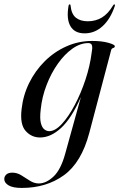

<svg xmlns="http://www.w3.org/2000/svg" viewBox="-91 -634 558 898"><path d="M326.5 -12Q290 126 208 185.5Q126 245 10.5 245Q-30.5 245 -50.8 233Q-71 221 -71 203.5Q-71 191 -61.5 182.2Q-52 173.5 -33 173.5Q-11 173.5 9.2 186.2Q29.5 199 49.2 211.5Q69 224 90.5 224Q125 224 159.5 191.5Q194 159 214.5 83L287.5 -180.5Q243.5 -80.5 195 -35.8Q146.5 9 96.5 9Q56 9 28.8 -21.8Q1.5 -52.5 10 -123.5Q17 -188 45.2 -245.5Q73.5 -303 118.2 -347.5Q163 -392 219.8 -417.2Q276.5 -442.5 340.5 -442.5Q384.5 -442.5 415.2 -434Q446 -425.5 446 -418Q446 -411.5 438.5 -409.5Q431 -407.5 429 -400ZM99.5 -123Q94.5 -81 100 -59Q105.5 -37 116.5 -28.8Q127.5 -20.5 139 -20.5Q167 -20.5 198.2 -54.2Q229.5 -88 258.5 -142.8Q287.5 -197.5 308.8 -261.8Q330 -326 337.5 -386.5Q342 -408 339.5 -420.2Q337 -432.5 322 -432.5Q284.5 -432.5 247.8 -406.5Q211 -380.5 179.5 -336Q148 -291.5 126.8 -236.2Q105.5 -181 99.5 -123ZM319.5 -534.5Q356.5 -534.5 385.5 -552Q414.5 -569.5 437.5 -608Q440.5 -613.5 443.5 -613.5Q448 -613.5 446 -606Q425.5 -545 388.8 -511.5Q352 -478 305 -478Q258 -478 238.5 -511.5Q219 -545 229.5 -606Q230.5 -613.5 235 -613.5Q239 -613.5 239 -608Q243 -568 264 -551.2Q285 -534.5 319.5 -534.5Z"/></svg>

Font: Fraunces 144pt S000
Style: Italic
Weight: 400
Italic angle: -16°
Version: Version 1.000; ttfautohint (v1.8.3)